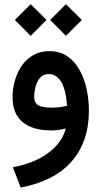

<svg xmlns="http://www.w3.org/2000/svg" viewBox="-20 -604 470 889"><path d="M212.4 -511.7 285.2 -584.5 358.9 -511.7 285.2 -438ZM48.8 -511.7 122.1 -584.5 195.3 -511.7 122.1 -438ZM284.7 -9.3Q270 -4.9 251.2 -2.4Q232.4 0 218.8 0Q132.3 0 85.2 -38.3Q38.1 -76.7 38.1 -154.3Q38.1 -191.4 48.3 -229Q58.6 -266.6 79.6 -297.9Q100.6 -329.1 132.8 -348.1Q165 -367.2 209 -367.2Q257.3 -367.2 291.7 -343.5Q326.2 -319.8 348.4 -280Q370.6 -240.2 381.1 -191.2Q391.6 -142.1 391.6 -90.8Q391.6 52.2 311.5 143.6Q231.4 234.9 75.7 264.2L39.6 170.4Q140.6 151.4 204.3 103.5Q268.1 55.7 284.7 -9.3ZM290.5 -114.3Q284.7 -191.4 262.7 -226.3Q240.7 -261.2 205.1 -261.2Q179.7 -261.2 165 -243.4Q150.4 -225.6 144.3 -201.2Q138.2 -176.8 138.2 -156.7Q138.2 -128.9 156.5 -117.2Q174.8 -105.5 221.2 -105.5Q237.8 -105.5 255.6 -107.7Q273.4 -109.9 290.5 -114.3Z"/></svg>

Font: Vazir Medium WOL
Style: Medium-WOL
Weight: 500
Designer: Saber Rastikerdar
Foundry: Saber Rastikerdar
Version: Version 27.0.1